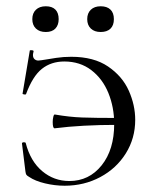

<svg xmlns="http://www.w3.org/2000/svg" viewBox="-20 -580 486 612"><path d="M411 -198Q411 -139 381 -91Q351 -43 299.5 -15.5Q248 12 186 12Q155 12 123.5 4.5Q92 -3 73 -16Q66 -20 64 -23Q62 -26 61 -34L50 -123Q50 -126 55.5 -126.5Q61 -127 62 -124Q77 -66 114.5 -34.5Q152 -3 201 -3Q264 -3 304 -53Q344 -103 344 -185Q344 -238 325.5 -283.5Q307 -329 271 -356.5Q235 -384 185 -384Q143 -384 113.5 -360.5Q84 -337 63 -280Q62 -278 56.5 -279Q51 -280 52 -282L75 -419Q75 -420 79 -420Q88 -420 87 -416Q85 -408 85 -405Q85 -396 90 -391.5Q95 -387 102 -387Q107 -387 131 -391Q136 -392 159 -395.5Q182 -399 207 -399Q279 -399 324.5 -368Q370 -337 390.5 -291Q411 -245 411 -198ZM355 -204V-182Q240 -182 154 -171Q148 -171 148 -191Q148 -200 150 -208Q152 -216 155 -215Q201 -207 241.5 -205.5Q282 -204 355 -204ZM83 -519Q83 -538 94.5 -549Q106 -560 126 -560Q146 -560 156.5 -549.5Q167 -539 167 -519Q167 -500 156.5 -489Q146 -478 126 -478Q106 -478 94.5 -489Q83 -500 83 -519ZM258 -519Q258 -538 269.5 -549Q281 -560 301 -560Q321 -560 332 -549.5Q343 -539 343 -519Q343 -499 332 -488.5Q321 -478 301 -478Q281 -478 269.5 -489Q258 -500 258 -519Z"/></svg>

Font: Cormorant Infant
Style: Regular
Weight: 400
Designer: Christian Thalmann (Catharsis Fonts)
Foundry: Catharsis Fonts
Version: Version 4.000